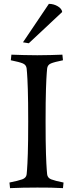

<svg xmlns="http://www.w3.org/2000/svg" viewBox="-20 -971 382 994"><path d="M216 -342Q216 -234 218 -175Q220 -116 222 -92.5Q224 -69 224 -69Q226 -50 245 -42.5Q264 -35 309 -26L306 3Q275 1 243 0.5Q211 0 173 0Q95 0 32 3L29 -26Q74 -35 95 -42.5Q116 -50 118 -69Q118 -69 120 -92.5Q122 -116 124 -175.5Q126 -235 126 -342Q126 -450 124 -509.5Q122 -569 120 -592.5Q118 -616 118 -616Q116 -635 98.5 -642.5Q81 -650 36 -659L39 -688Q71 -687 103.5 -686Q136 -685 173 -685Q211 -685 241.5 -686Q272 -687 303 -688L306 -659Q261 -650 243.5 -642.5Q226 -635 224 -616Q224 -616 222 -592.5Q220 -569 218 -509.5Q216 -450 216 -342ZM302 -909 129 -747 99 -752 233 -951Q258 -951 279 -938.5Q300 -926 302 -909Z"/></svg>

Font: Average
Style: Regular
Weight: 400
Designer: Eduardo Tunni
Foundry: Eduardo Rodriguez Tunni
Version: Version 1.003; ttfautohint (v1.8.4.7-5d5b)